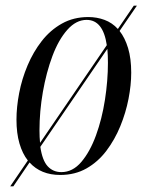

<svg xmlns="http://www.w3.org/2000/svg" viewBox="-20 -606 510 676"><path d="M16 50 78 -41Q59 -65 48.5 -101Q38 -137 38 -185Q38 -229 47.5 -278.5Q57 -328 77 -375.5Q97 -423 127 -461.5Q157 -500 198 -523Q239 -546 291 -546Q321 -546 348 -536Q375 -526 395 -504L451 -586H462L401 -497Q420 -473 431 -436.5Q442 -400 442 -350Q442 -307 432.5 -258Q423 -209 403.5 -161.5Q384 -114 354.5 -75Q325 -36 284.5 -13Q244 10 192 10Q124 10 84 -34L27 50ZM119 -147Q119 -123 121 -103L356 -447Q343 -536 285 -536Q248 -536 217 -501Q186 -466 164.5 -408.5Q143 -351 131 -282.5Q119 -214 119 -147ZM196 0Q236 0 266.5 -36Q297 -72 318 -129.5Q339 -187 349.5 -254.5Q360 -322 360 -385Q360 -412 358 -434L122 -89Q129 -41 148 -20.5Q167 0 196 0Z"/></svg>

Font: Noto Serif Display ExtraCondensed
Style: Italic
Weight: 400
Width: 2
Italic angle: -12°
Designer: Monotype Design Team
Foundry: Monotype Imaging Inc.
Version: Version 2.009